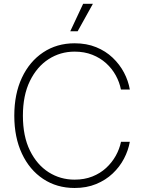

<svg xmlns="http://www.w3.org/2000/svg" viewBox="-20 -960 741 990"><path d="M364.7 9.3Q272.9 9.3 202.6 -37.4Q132.3 -84 93 -168Q53.7 -252 53.7 -363.3Q53.7 -475.6 93 -559.3Q132.3 -643.1 202.6 -689.9Q272.9 -736.8 364.7 -736.8Q426.3 -736.8 475.6 -716.8Q524.9 -696.8 561 -662.4Q597.2 -627.9 619.4 -585.7Q641.6 -543.5 649.4 -498.5H603.5Q596.2 -536.1 576.9 -571.3Q557.6 -606.4 527.1 -634Q496.6 -661.6 455.8 -677.7Q415 -693.8 364.7 -693.8Q291 -693.8 230.7 -655Q170.4 -616.2 134.3 -542.5Q98.1 -468.8 98.1 -363.3Q98.1 -257.3 134.3 -183.8Q170.4 -110.4 230.7 -72Q291 -33.7 364.7 -33.7Q415 -33.7 455.8 -49.8Q496.6 -65.9 526.9 -93.8Q557.1 -121.6 576.7 -156.5Q596.2 -191.4 604 -229H649.4Q641.6 -184.6 619.4 -142.1Q597.2 -99.6 561 -65.4Q524.9 -31.2 475.6 -11Q426.3 9.3 364.7 9.3ZM342.3 -798.8 408.7 -940.4H459L380.4 -798.8Z"/></svg>

Font: Inter 24pt ExtraLight
Style: Regular
Weight: 250
Designer: Rasmus Andersson
Foundry: rsms
Version: Version 4.001;git-66647c0bb